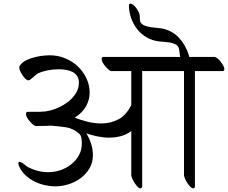

<svg xmlns="http://www.w3.org/2000/svg" viewBox="-20 -1000 1254 1056"><path d="M88 -79Q81 -93 81 -102Q81 -110 87 -110Q93 -110 102 -104H103Q111 -99 118 -92.5Q125 -86 134 -81Q188 -53 245 -53Q279 -53 312 -64Q345 -75 371.5 -96Q398 -117 414 -146Q430 -175 430 -211Q430 -223 428 -239.5Q426 -256 415 -265Q383 -294 342 -300Q301 -306 259 -309H257Q237 -307 216 -307.5Q195 -308 174 -307Q168 -309 159.5 -316.5Q151 -324 143 -333.5Q135 -343 129 -353.5Q123 -364 123 -373Q123 -384 130.5 -384.5Q138 -385 146 -385H182Q190 -385 197.5 -385Q205 -385 213 -386L214 -387Q216 -387 218 -386.5Q220 -386 222 -386L240 -389Q269 -394 299.5 -407.5Q330 -421 355.5 -441Q381 -461 397.5 -487.5Q414 -514 414 -545Q414 -567 404.5 -581.5Q395 -596 379.5 -604Q364 -612 344 -615.5Q324 -619 302 -619Q271 -619 241.5 -613Q212 -607 192 -598Q186 -595 178 -588.5Q170 -582 162 -575Q154 -568 147.5 -563Q141 -558 136 -558Q129 -558 120.5 -566Q112 -574 104.5 -585Q97 -596 91.5 -608Q86 -620 86 -629V-633Q98 -656 124 -668.5Q150 -681 177 -687Q204 -693 226 -694.5Q248 -696 252 -696Q299 -696 339.5 -679Q380 -662 409.5 -633.5Q439 -605 456 -568Q473 -531 473 -490Q473 -452 453.5 -416Q434 -380 391 -353Q426 -339 463 -330Q500 -321 537 -321Q588 -321 631 -343.5Q674 -366 702 -422V-609H590Q584 -611 575.5 -618.5Q567 -626 559 -635.5Q551 -645 545 -655.5Q539 -666 539 -675Q539 -683 545 -687H1160Q1167 -686 1176.5 -678.5Q1186 -671 1194 -660.5Q1202 -650 1208 -639Q1214 -628 1214 -620Q1214 -611 1205 -609H1052V29Q1048 36 1042 36Q1035 36 1026.5 27Q1018 18 1010.5 6.5Q1003 -5 998 -16.5Q993 -28 992 -33V-609H761Q762 -607 762 -603V-356V29Q758 36 752 36Q745 36 736.5 27Q728 18 720.5 6.5Q713 -5 708 -16.5Q703 -28 702 -33V-279Q675 -259 644 -251Q613 -243 581 -243Q549 -243 517.5 -249.5Q486 -256 455 -266Q472 -239 481.5 -208Q491 -177 491 -147Q491 -105 471.5 -73Q452 -41 422 -19Q392 3 355.5 14Q319 25 284 25Q257 25 227.5 18.5Q198 12 171.5 -1Q145 -14 123 -33.5Q101 -53 88 -79ZM107 -100Q108 -98 110 -96Q111 -96 112 -95V-96ZM1020 -631Q1013 -631 1004.5 -638Q996 -645 988.5 -655Q981 -665 975.5 -677Q970 -689 969 -699Q967 -710 966.5 -720Q966 -730 961 -741Q955 -752 941.5 -758Q928 -764 912.5 -766.5Q897 -769 881 -770Q865 -771 855 -772Q816 -777 785 -795.5Q754 -814 733 -841.5Q712 -869 700.5 -902.5Q689 -936 689 -971Q690 -980 698 -980Q704 -980 713 -973Q722 -966 730 -955Q738 -944 743.5 -932Q749 -920 749 -909Q749 -898 749.5 -889Q750 -880 756 -872.5Q762 -865 775 -859.5Q788 -854 812 -850Q828 -848 841 -847Q854 -846 866.5 -844Q879 -842 892 -838Q905 -834 920 -826Q944 -814 963 -793.5Q982 -773 996 -749Q1010 -725 1018 -698.5Q1026 -672 1028 -646Q1028 -631 1020 -631ZM749 -876Q750 -875 750 -875Z"/></svg>

Font: Asar
Style: Regular
Weight: 400
Designer: Eben Sorkin
Foundry: Eben Sorkin, Pria Ravichandran
Version: Version 1.003; ttfautohint (v1.3) -l 8 -r 50 -G 0 -x 0 -H 45